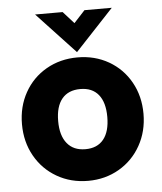

<svg xmlns="http://www.w3.org/2000/svg" viewBox="-51 -742 672 798"><g transform="rotate(-5 284.5 -343.0)"><path d="M31 -247Q31 -320.5 63.8 -379Q96.5 -437.5 154.5 -470.8Q212.5 -504 285 -504Q357 -504 414.8 -470.8Q472.5 -437.5 505.2 -379Q538 -320.5 538 -247Q538 -174 505 -115Q472 -56 414.2 -22.5Q356.5 11 285 11Q213 11 155 -22.5Q97 -56 64 -114.8Q31 -173.5 31 -247ZM285 -121Q334.5 -121 360.8 -153.5Q387 -186 387 -247Q387 -307.5 360.8 -339.8Q334.5 -372 285 -372Q235 -372 208.5 -340Q182 -308 182 -247Q182 -186.5 208.8 -153.8Q235.5 -121 285 -121ZM125 -697H240L285 -647L331 -697H445L285 -526Z"/></g></svg>

Font: HK Grotesk Black
Style: Regular
Weight: 900
Designer: Alfredo Marco Pradil
Foundry: Hanken Design Co.
Version: Version 3.001